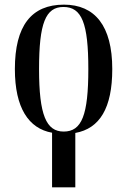

<svg xmlns="http://www.w3.org/2000/svg" viewBox="-20 -566 548 826"><path d="M204 5V240H304V6C409 -13 463 -101 463 -269C463 -455 388 -546 255 -546C115 -546 44 -455 44 -269C44 -102 103 -13 204 5ZM254 0C179 0 148 -71 148 -269C148 -466 176 -536 253 -536C332 -536 360 -466 360 -269C360 -71 332 0 254 0Z"/></svg>

Font: Noto Serif Display Condensed Medium
Style: Regular
Weight: 500
Width: 3
Designer: Monotype Design Team
Foundry: Monotype Imaging Inc.
Version: Version 2.009